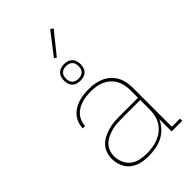

<svg xmlns="http://www.w3.org/2000/svg" viewBox="-283 -1060 1166 1166"><g transform="rotate(-45 300.0 -476.5)"><path d="M269 8Q248 8 226.5 5.5Q205 3 185 -5Q165 -13 148 -26.5Q131 -40 120 -58Q109 -76 103.5 -97Q98 -118 98 -139Q98 -164 106.5 -188.5Q115 -213 132.5 -231Q150 -249 172.5 -260Q195 -271 219.5 -278Q244 -285 269 -287Q294 -289 319 -289H473V-355Q473 -377 468.5 -399.5Q464 -422 453 -442Q442 -462 425 -477.5Q408 -493 387 -502.5Q366 -512 343.5 -515.5Q321 -519 298 -519Q278 -519 258.5 -517Q239 -515 220 -509Q201 -503 183.5 -493Q166 -483 153 -468Q140 -453 132.5 -434Q125 -415 125 -395H104Q105 -417 112.5 -438.5Q120 -460 134.5 -477.5Q149 -495 168.5 -507Q188 -519 209.5 -526Q231 -533 253.5 -535.5Q276 -538 298 -538Q324 -538 349 -534Q374 -530 397.5 -519.5Q421 -509 440 -492Q459 -475 471.5 -452.5Q484 -430 489 -405Q494 -380 494 -355V-19H564V0H473V-106Q461 -78 439 -54.5Q417 -31 389.5 -17Q362 -3 331 2.5Q300 8 269 8ZM272 -11Q297 -11 322.5 -15Q348 -19 371.5 -28.5Q395 -38 415 -54Q435 -70 448.5 -91.5Q462 -113 467.5 -138.5Q473 -164 473 -189V-270H319Q297 -270 274.5 -268.5Q252 -267 230.5 -261.5Q209 -256 188.5 -246.5Q168 -237 151.5 -221.5Q135 -206 127 -184.5Q119 -163 119 -141Q119 -112 130.5 -85Q142 -58 164.5 -40.5Q187 -23 215.5 -17Q244 -11 272 -11ZM300 -609Q286 -609 272 -613Q258 -617 247.5 -627.5Q237 -638 233 -652Q229 -666 229 -680Q229 -694 233 -708Q237 -722 247.5 -732.5Q258 -743 272 -747Q286 -751 300 -751Q314 -751 328 -747Q342 -743 352.5 -732.5Q363 -722 367 -708Q371 -694 371 -680Q371 -666 367 -652Q363 -638 352.5 -627.5Q342 -617 328 -613Q314 -609 300 -609ZM300 -626Q311 -626 321.5 -629Q332 -632 340 -640Q348 -648 351 -658.5Q354 -669 354 -680Q354 -691 351 -701.5Q348 -712 340 -720Q332 -728 321.5 -731Q311 -734 300 -734Q289 -734 278.5 -731Q268 -728 260 -720Q252 -712 249 -701.5Q246 -691 246 -680Q246 -669 249 -658.5Q252 -648 260 -640Q268 -632 278.5 -629Q289 -626 300 -626ZM297 -810 282 -820 391 -961 409 -949Z"/></g></svg>

Font: Iosevka Slab Thin Extended
Style: Regular
Weight: 100
Width: 7
Monospace: yes
Designer: Belleve Invis
Foundry: Belleve Invis
Version: Version 11.1.1; ttfautohint (v1.8.3)